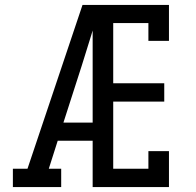

<svg xmlns="http://www.w3.org/2000/svg" viewBox="-20 -755 790 775"><path d="M32 0V-74H91L313 -735H384Q367 -673 348 -612Q329 -551 310 -490L236 -260H354V-187H213L177 -74H227V0ZM354 0V-735H662V-590H579V-662H437V-419H643V-345H437V-74H579V-145H662V0Z"/></svg>

Font: Iosevka Plex Etoile
Style: Regular
Weight: 400
Designer: Belleve Invis
Foundry: Belleve Invis
Version: Version 25.1.1; ttfautohint (v1.8.4)